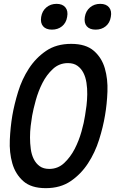

<svg xmlns="http://www.w3.org/2000/svg" viewBox="-20 -968 640 998"><path d="M236 -90Q281 -90 313.5 -120.5Q346 -151 368 -193.5Q390 -236 403.5 -284Q417 -332 422 -367Q426 -389 429.5 -418Q433 -447 433.5 -477.5Q434 -508 429.5 -537.5Q425 -567 413.5 -589.5Q402 -612 382.5 -626Q363 -640 333 -640Q288 -640 255 -609.5Q222 -579 200.5 -536.5Q179 -494 166 -447Q153 -400 147 -366Q143 -343 139.5 -313.5Q136 -284 136 -253.5Q136 -223 140 -193.5Q144 -164 155.5 -141Q167 -118 186.5 -104Q206 -90 236 -90ZM218 10Q142 10 101 -26.5Q60 -63 44 -119Q28 -175 31 -241Q34 -307 44 -367Q54 -425 74 -490.5Q94 -556 130 -611.5Q166 -667 219.5 -703.5Q273 -740 350 -740Q426 -740 467.5 -704Q509 -668 525 -612.5Q541 -557 538.5 -492Q536 -427 526 -369Q516 -308 495 -241.5Q474 -175 437.5 -119Q401 -63 347.5 -26.5Q294 10 218 10ZM477 -814Q446 -814 431 -831.5Q416 -849 421 -880Q426 -911 448 -929.5Q470 -948 501 -948Q532 -948 547 -929.5Q562 -911 556 -880Q551 -849 529.5 -831.5Q508 -814 477 -814ZM250 -814Q219 -814 204 -831.5Q189 -849 194 -880Q199 -911 221 -929.5Q243 -948 274 -948Q305 -948 320 -929.5Q335 -911 329 -880Q324 -849 302.5 -831.5Q281 -814 250 -814Z"/></svg>

Font: Maple Mono Medium
Style: Italic
Weight: 500
Italic angle: -10°
Monospace: yes
Designer: subframe7536
Version: Version 7.000